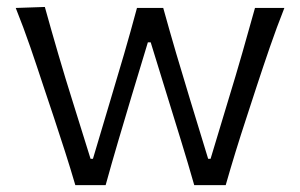

<svg xmlns="http://www.w3.org/2000/svg" viewBox="-20 -540 875 560"><path d="M199.7 0H288.1Q305.4 -62.8 325.1 -129.5Q344.9 -196.3 363.1 -257.2L411.3 -416.6H419.5L468.3 -258.4Q487.1 -197.4 507.9 -130.1Q528.7 -62.8 546.5 0H638.3Q665.4 -95.2 699.3 -198.1L728.9 -288.9Q747.6 -345.9 767.2 -402.8Q786.8 -459.6 809.4 -516.8H723.7Q707.4 -457.7 687 -386.7Q666.6 -315.6 646.6 -250.6L594.2 -76.9H587.1L534.7 -248.4Q514.3 -315 494.1 -383.6Q474 -452.1 456.1 -516.8H379.5Q361.1 -448.4 341.5 -380.9Q321.8 -313.4 301.7 -246.7L251.1 -76.9H244.1L192.5 -242.2Q171.4 -308.8 150.2 -381.4Q129 -453.9 110.8 -519.7L25.9 -516.8Q49.1 -458.7 68.5 -402.4Q87.9 -346 106.6 -288.9L137.3 -197.1Q154 -147 169.7 -97.8Q185.5 -48.6 199.7 0Z"/></svg>

Font: Pinar-VF-FD
Style: Regular
Weight: 300
Designer: Amin Abedi
Version: Version 3.0